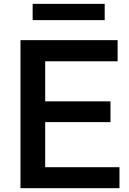

<svg xmlns="http://www.w3.org/2000/svg" viewBox="-20 -982 674 1002"><path d="M86.9 0V-772.5H593.8V-662.1H215.8V-453.1H556.6V-344.7H215.8V-109.4H603.5V0ZM150.4 -877V-961.9H526.4V-877Z"/></svg>

Font: Gothic A1
Style: Bold
Weight: 700
Version: Version 2.50